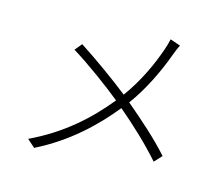

<svg xmlns="http://www.w3.org/2000/svg" viewBox="-106 -885 1212 1045"><g transform="rotate(15 500.0 -362.5)"><path d="M274 -594 241 -554C333 -498 456 -407 531 -346C432 -224 305 -106 123 -20L167 19C344 -69 474 -194 570 -313C659 -237 739 -163 815 -77L854 -119C782 -200 693 -278 603 -354C675 -452 729 -568 763 -661C770 -680 781 -708 790 -724L732 -744C728 -724 720 -697 714 -681C683 -592 636 -487 563 -387C488 -447 364 -536 274 -594Z"/></g></svg>

Font: GenYoGothic2 TW L
Style: Regular
Weight: 300
Version: Version 2.100;PS 2.1;hotconv 16.6.51;makeotf.lib2.5.65220 DE